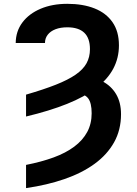

<svg xmlns="http://www.w3.org/2000/svg" viewBox="-20 -757 705 990"><path d="M114.3 -156.2V-269Q205.1 -295.4 268.1 -320.3Q331.1 -345.2 369.9 -372.1Q408.7 -398.9 426.3 -430.9Q443.8 -462.9 443.8 -503.4Q443.8 -560.5 414.3 -588.4Q384.8 -616.2 327.1 -616.2Q292 -616.2 266.1 -606.2Q240.2 -596.2 226.1 -577.9Q211.9 -559.6 211.9 -535.2H61Q61.5 -595.7 95.5 -641.1Q129.4 -686.5 189.5 -711.9Q249.5 -737.3 327.1 -737.3Q407.7 -737.3 467.5 -713.6Q527.3 -689.9 560.3 -642.3Q593.3 -594.7 593.3 -523.4Q593.3 -458 564 -402.8Q534.7 -347.7 475.1 -302.5Q415.5 -257.3 325.4 -221.2Q235.4 -185.1 114.3 -156.2ZM368.2 -277.3 400.4 -364.3Q461.9 -361.8 507.8 -337.9Q553.7 -314 578.9 -271.2Q604 -228.5 604 -168Q604 -87.4 568.4 -23.4Q532.7 40.5 467.5 87.9Q402.3 135.3 312.5 166.3Q222.7 197.3 114.3 212.9V93.3Q193.8 77.6 256.6 54.7Q319.3 31.7 363 -1Q406.7 -33.7 429.7 -76.4Q452.6 -119.1 452.6 -172.9Q452.6 -226.6 434.1 -250.5Q415.5 -274.4 368.2 -277.3Z"/></svg>

Font: Inter 16pt
Style: Bold
Weight: 700
Version: Version 4.001;git-66647c0bb